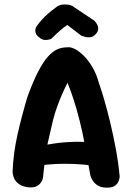

<svg xmlns="http://www.w3.org/2000/svg" viewBox="-20 -861 609 884"><path d="M107 1Q81 -3 66.5 -14Q52 -25 46 -38Q40 -51 39 -60.5Q38 -70 38 -70Q41 -154 60.5 -241Q80 -328 107 -417Q133 -488 156 -532Q179 -576 200.5 -600Q222 -624 243 -633.5Q264 -643 287 -643Q304 -646 324.5 -635.5Q345 -625 366.5 -603.5Q388 -582 406.5 -550Q425 -518 436 -477Q446 -449 459.5 -403Q473 -357 487 -299Q501 -241 513 -177Q525 -113 531 -48Q531 -48 530 -40.5Q529 -33 524 -22.5Q519 -12 507 -4.5Q495 3 472 3Q449 3 434 -5Q419 -13 410.5 -24.5Q402 -36 399 -44.5Q396 -53 396 -53Q382 -131 370.5 -194.5Q359 -258 347 -304Q333 -359 319.5 -401Q306 -443 291 -480Q279 -457 266.5 -428.5Q254 -400 243 -369.5Q232 -339 225 -311Q215 -267 207 -234Q199 -201 194 -172.5Q189 -144 185.5 -113.5Q182 -83 178 -43Q178 -43 176 -35.5Q174 -28 166.5 -18Q159 -8 145 -2Q131 4 107 1ZM126 -90 138 -183Q185 -194 230.5 -200.5Q276 -207 324 -208Q372 -209 424 -204L437 -94Q402 -100 361 -103.5Q320 -107 277.5 -107Q235 -107 196 -103Q157 -99 126 -90ZM164 -686Q151 -695 146.5 -704Q142 -713 142.5 -721Q143 -729 145 -733.5Q147 -738 147 -738Q160 -756 173 -770.5Q186 -785 201.5 -798.5Q217 -812 239 -828Q248 -836 262.5 -839Q277 -842 294 -839.5Q311 -837 324 -826L414 -766Q414 -766 419 -760.5Q424 -755 428.5 -745.5Q433 -736 432 -725Q431 -714 418 -701Q409 -692 397.5 -690Q386 -688 376.5 -690Q367 -692 360.5 -694.5Q354 -697 354 -697L290 -746Q274 -736 255.5 -719.5Q237 -703 216 -682Q216 -682 208 -679.5Q200 -677 188 -677Q176 -677 164 -686Z"/></svg>

Font: Sour Gummy Black SemiBold
Style: Regular
Weight: 600
Version: Version 1.000